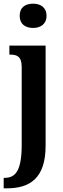

<svg xmlns="http://www.w3.org/2000/svg" viewBox="-34 -784 344 1044"><path d="M146 -632C185 -632 219 -652 219 -698C219 -745 185 -764 146 -764C105 -764 73 -745 73 -698C73 -652 105 -632 146 -632ZM-14 240H3C127 240 214 187 214 8V-536H17V-487H22C57 -487 84 -478 84 -420V3C84 141 52 183 -8 183H-14Z"/></svg>

Font: Noto Serif Bengali ExtraCondensed
Style: Regular
Weight: 400
Width: 2
Designer: Juan Bruce, Universal Thirst, Indian Type Foundry and the Monotype Design Team.
Foundry: Monotype Imaging Inc.
Version: Version 2.003